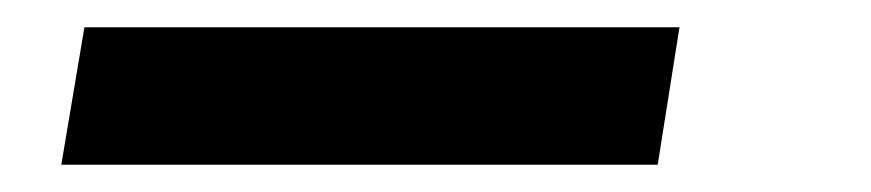

<svg xmlns="http://www.w3.org/2000/svg" viewBox="-20 -121 640 141"><path d="M25 0 42 -101H479L463 0Z"/></svg>

Font: Zed Sans Extended
Style: Bold Italic
Weight: 700
Width: 7
Italic angle: -9°
Designer: Belleve Invis
Foundry: Belleve Invis
Version: Version 1.0.0; ttfautohint (v1.8.4)